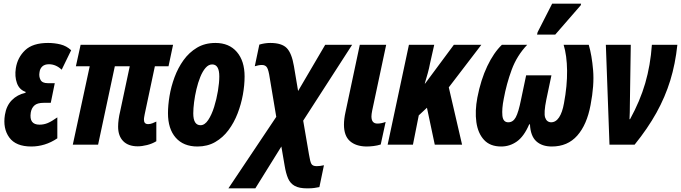

<svg xmlns="http://www.w3.org/2000/svg" viewBox="-20 -795 3742 1055"><path d="M152 10Q67 10 31 -39.5Q-5 -89 7 -164Q15 -214 45 -244.5Q75 -275 120 -285L121 -290Q86 -302 73 -338.5Q60 -375 67 -420Q76 -479 118 -519Q160 -559 244 -559Q279 -559 312 -551Q345 -543 371 -519L319 -412Q287 -442 249 -442Q225 -442 212 -429.5Q199 -417 197 -397Q193 -375 202.5 -356.5Q212 -338 242 -338H281L259 -230H220Q185 -230 169 -215.5Q153 -201 149 -176Q139 -110 197 -110Q221 -110 242.5 -119Q264 -128 295 -150V-35Q261 -12 225 -1Q189 10 152 10Z M737 9Q685 9 657 -19.5Q629 -48 629 -99Q629 -118 632 -140Q635 -162 640 -182L693 -431H611L519 0H380L473 -431H397L423 -549H931L906 -431H831L775 -167Q774 -160 772.5 -153Q771 -146 771 -137Q771 -113 794 -113Q805 -113 817 -117.5Q829 -122 839 -127V-19Q816 -5 788 2Q760 9 737 9Z M1065 10Q988 10 945.5 -38.5Q903 -87 903 -173Q903 -216 911.5 -267.5Q920 -319 939 -370.5Q958 -422 988.5 -464.5Q1019 -507 1062.5 -533Q1106 -559 1164 -559Q1239 -559 1281.5 -509.5Q1324 -460 1324 -375Q1324 -327 1314.5 -274.5Q1305 -222 1285.5 -171.5Q1266 -121 1235.5 -80Q1205 -39 1162.5 -14.5Q1120 10 1065 10ZM1082 -107Q1105 -107 1124 -135.5Q1143 -164 1156.5 -207Q1170 -250 1177.5 -295.5Q1185 -341 1185 -375Q1185 -441 1146 -441Q1126 -441 1109.5 -422Q1093 -403 1080.5 -372Q1068 -341 1059.5 -305Q1051 -269 1046.5 -234Q1042 -199 1042 -172Q1042 -107 1082 -107Z M1235 240 1498 -153 1462 -368Q1456 -409 1447.5 -423.5Q1439 -438 1419 -438Q1410 -438 1399.5 -436Q1389 -434 1380 -431L1405 -550Q1436 -559 1465 -559Q1528 -559 1555.5 -531Q1583 -503 1595 -432L1618 -295L1767 -549H1915L1646 -132L1678 55Q1684 93 1691 105.5Q1698 118 1720 118Q1738 118 1760 113L1735 233Q1719 236 1706 238Q1693 240 1667 240Q1624 240 1599.5 226.5Q1575 213 1563 185.5Q1551 158 1544 115L1526 10L1383 240Z M1993 10Q1935 9 1902.5 -20Q1870 -49 1870 -110Q1870 -125 1872 -142Q1874 -159 1878 -177L1957 -549H2102L2025 -187Q2021 -167 2021 -155Q2021 -116 2054 -116Q2075 -116 2099 -125L2072 -1Q2053 5 2032.5 7.5Q2012 10 1993 10Z M2110 0 2227 -549H2366L2343 -447Q2338 -420 2330.5 -393Q2323 -366 2314 -336H2316L2474 -549H2625L2446 -315L2519 0H2369L2326 -203L2281 -161L2249 0Z M2734 10Q2673 10 2639.5 -26.5Q2606 -63 2597.5 -124Q2589 -185 2603 -259Q2622 -357 2657.5 -431.5Q2693 -506 2738 -549H2877Q2820 -489 2791.5 -411.5Q2763 -334 2748 -252Q2737 -197 2740.5 -160Q2744 -123 2773 -123Q2799 -123 2814 -150.5Q2829 -178 2843 -248L2871 -381H3010L2982 -248Q2967 -174 2975.5 -149Q2984 -124 3008 -123Q3034 -123 3052 -150Q3070 -177 3079 -228Q3097 -324 3096 -407Q3095 -490 3077 -549H3215Q3232 -492 3239 -409.5Q3246 -327 3225 -218Q3205 -110 3152 -50Q3099 10 3012 10Q2958 10 2926.5 -19Q2895 -48 2892 -112H2888Q2859 -45 2820 -17.5Q2781 10 2734 10ZM2931 -605 2934 -618 3014 -775H3173L3171 -766L3031 -605Z M3329 0 3309 -549H3446L3441 -220Q3441 -198 3440.5 -178.5Q3440 -159 3439 -140H3442Q3497 -240 3525.5 -338Q3554 -436 3562 -549H3702Q3691 -444 3663 -353Q3635 -262 3587 -175.5Q3539 -89 3467 0Z"/></svg>

Font: Noto Sans ExtraCondensed ExtraBold
Style: Italic
Weight: 800
Width: 2
Italic angle: -12°
Designer: Monotype Design Team
Foundry: Monotype Imaging Inc.
Version: Version 2.013; ttfautohint (v1.8.4.7-5d5b)